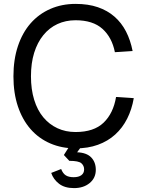

<svg xmlns="http://www.w3.org/2000/svg" viewBox="-20 -746 751 986"><path d="M368 16Q297 16 238 -9.5Q179 -35 137 -83Q95 -131 72 -199.5Q49 -268 49 -354Q49 -440 72 -509Q95 -578 137 -626Q179 -674 238 -700Q297 -726 368 -726Q433 -726 482.5 -709Q532 -692 568 -660.5Q604 -629 627 -584.5Q650 -540 661 -484L570 -478Q555 -554 506 -598Q457 -642 368 -642Q317 -642 275 -622.5Q233 -603 202.5 -565.5Q172 -528 155.5 -475Q139 -422 139 -354Q139 -287 155.5 -233.5Q172 -180 202.5 -143.5Q233 -107 275 -87.5Q317 -68 368 -68Q462 -68 512 -116Q562 -164 576 -248L667 -242Q657 -184 633 -136.5Q609 -89 571.5 -55Q534 -21 483 -2.5Q432 16 368 16ZM360 220Q312 220 283 197.5Q254 175 243 142L294 122Q303 145 318 154.5Q333 164 358 164Q384 164 398 153.5Q412 143 412 124Q412 105 398 92.5Q384 80 336 80L308 50L346 -10H410L376 36Q425 38 448.5 62.5Q472 87 472 126Q472 168 440.5 194Q409 220 360 220Z"/></svg>

Font: Geist
Style: Regular
Weight: 400
Designer: Basement.studio, Andrés Briganti, Mateo Zaragoza
Foundry: Basement.studio, Vercel, Andrés Briganti, Guido Ferreyra, Mateo Zaragoza
Version: Version 1.401